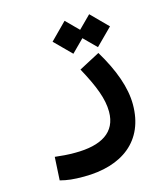

<svg xmlns="http://www.w3.org/2000/svg" viewBox="-111 -598 808 921"><g transform="rotate(-15 293.0 -137.0)"><path d="M192.4 235.8C382.3 235.8 508.3 142.6 508.3 -38.1C508.3 -122.1 474.1 -216.3 412.1 -319.3L308.6 -264.6C362.3 -166 388.7 -98.1 388.7 -34.2C388.7 68.4 311.5 114.3 180.7 114.3C138.7 114.3 118.2 111.8 81.1 107.9L74.7 223.1C110.8 232.4 140.1 235.8 192.4 235.8ZM417.5 -346.7 499 -428.2 417.5 -510.3 356.4 -449.2 295.4 -510.3 213.9 -428.2 295.4 -346.7 356.4 -407.7Z"/></g></svg>

Font: Cascadia Mono SemiBold
Style: Regular
Weight: 600
Monospace: yes
Designer: Aaron Bell
Foundry: Saja Typeworks
Version: Version 2404.023